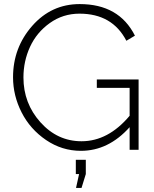

<svg xmlns="http://www.w3.org/2000/svg" viewBox="-20 -735 757 942"><path d="M455 -345H660V0H616V-111Q512 5 377 5Q284 5 206 -48Q128 -101 86 -183.5Q44 -266 44 -356Q44 -501 138 -608Q232 -715 371 -715Q564 -715 642 -560L600 -535Q531 -668 370 -668Q289 -668 224.5 -622Q160 -576 127.5 -505.5Q95 -435 95 -355Q95 -228 178.5 -135Q262 -42 380 -42Q511 -42 616 -167V-304H455ZM352 119V49H401V119L380 187H353L368 119Z"/></svg>

Font: Raleway-v4020 Light
Style: Regular
Weight: 300
Designer: Matt McInerney, Pablo Impallari, Rodrigo Fuenzalida
Foundry: Matt McInerney, Pablo Impallari, Rodrigo Fuenzalida
Version: Version 4.020;PS 004.020;hotconv 1.0.88;makeotf.lib2.5.64775